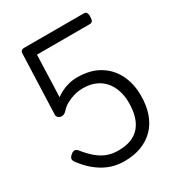

<svg xmlns="http://www.w3.org/2000/svg" viewBox="-220 -1087 1157 1247"><g transform="rotate(-30 358.0 -463.0)"><path d="M347 19Q307 19 269.5 9.5Q232 0 197 -19.5Q162 -39 129.5 -68Q97 -97 67 -137Q57 -148 55 -161Q53 -174 70 -190Q85 -204 98.5 -204.5Q112 -205 125 -189Q158 -148 191 -119.5Q224 -91 262 -76Q300 -61 346 -61Q403 -61 443 -76.5Q483 -92 509.5 -123Q536 -154 548.5 -198Q561 -242 561 -298Q561 -346 547.5 -388Q534 -430 507.5 -461Q481 -492 441.5 -509.5Q402 -527 350 -527Q314 -527 282 -518Q250 -509 224 -494.5Q198 -480 179 -459Q161 -439 143.5 -438Q126 -437 115.5 -446.5Q105 -456 105 -467L122 -923Q122 -932 129.5 -938.5Q137 -945 148 -945H596Q610 -945 616.5 -937Q623 -929 623 -907Q623 -886 617.5 -875.5Q612 -865 596 -865H200L189 -552Q209 -567 234 -579.5Q259 -592 289 -599.5Q319 -607 352 -607Q448 -607 515 -567Q582 -527 617 -457.5Q652 -388 652 -298Q652 -222 631 -163Q610 -104 570 -63.5Q530 -23 474 -2Q418 19 347 19Z"/></g></svg>

Font: Playwrite HU
Style: Regular
Weight: 400
Designer: Veronika Burian, José Scaglione
Foundry: TypeTogether
Version: Version 1.002